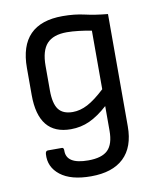

<svg xmlns="http://www.w3.org/2000/svg" viewBox="-80 -561 671 820"><g transform="rotate(-10 256.0 -151.5)"><path d="M249 196Q162 196 116.5 160.5Q71 125 75 69Q76 55 86 55H147Q155 55 155 67Q153 127 249 127Q308 127 334 101.5Q360 76 360 18V-89Q319 -52 281 -34.5Q243 -17 199 -17Q59 -17 59 -190V-307Q59 -499 247 -499Q299 -499 342 -489Q385 -479 440 -474V13Q440 103 391 149.5Q342 196 249 196ZM220 -88Q252 -88 284.5 -105Q317 -122 360 -162V-416Q335 -421 305.5 -424.5Q276 -428 253 -428Q194 -428 166.5 -398Q139 -368 139 -302V-196Q139 -139 158 -113.5Q177 -88 220 -88Z"/></g></svg>

Font: Sofia Sans Semi Condensed
Style: Regular
Weight: 400
Designer: Botio Nikoltchev, Ani Petrova
Foundry: lettersoup
Version: Version 4.100; ttfautohint (v1.8.4.7-5d5b)